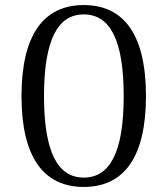

<svg xmlns="http://www.w3.org/2000/svg" viewBox="-20 -726 663 759"><path d="M311 13C470 13 557 -104 557 -346C557 -589 470 -706 311 -706C153 -706 65 -589 65 -346C65 -104 153 13 311 13ZM311 -24C209 -24 154 -123 154 -346C154 -570 209 -669 311 -669C414 -669 469 -570 469 -346C469 -123 414 -24 311 -24Z"/></svg>

Font: Arima Koshi
Style: Regular
Weight: 400
Designer: Joana Correia and Natanael Gama
Foundry: NDISCOVER
Version: Version 1.019;PS 001.019;hotconv 1.0.88;makeotf.lib2.5.64775